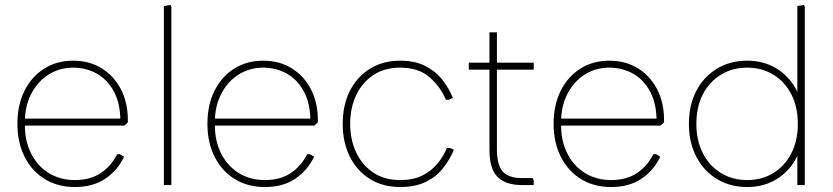

<svg xmlns="http://www.w3.org/2000/svg" viewBox="-20 -744 3351 772"><path d="M281 8Q212 8 160 -24Q108 -56 79 -113.5Q50 -171 50 -246Q50 -322 78.5 -379Q107 -436 157.5 -468Q208 -500 274 -500Q340 -500 389.5 -469Q439 -438 466.5 -384.5Q494 -331 494 -261V-252L480 -239H64V-267H476L464 -256Q464 -327 438.5 -375Q413 -423 370 -447.5Q327 -472 274 -472Q219 -472 175 -444Q131 -416 105.5 -366.5Q80 -317 80 -254V-241Q80 -176 105.5 -126Q131 -76 176.5 -48Q222 -20 281 -20Q343 -20 385 -48Q427 -76 451 -124H462L479 -114Q453 -59 403.5 -25.5Q354 8 281 8Z M639 0V-720L666 -724L669 -716V0Z M1045 8Q976 8 924 -24Q872 -56 843 -113.5Q814 -171 814 -246Q814 -322 842.5 -379Q871 -436 921.5 -468Q972 -500 1038 -500Q1104 -500 1153.5 -469Q1203 -438 1230.5 -384.5Q1258 -331 1258 -261V-252L1244 -239H828V-267H1240L1228 -256Q1228 -327 1202.5 -375Q1177 -423 1134 -447.5Q1091 -472 1038 -472Q983 -472 939 -444Q895 -416 869.5 -366.5Q844 -317 844 -254V-241Q844 -176 869.5 -126Q895 -76 940.5 -48Q986 -20 1045 -20Q1107 -20 1149 -48Q1191 -76 1215 -124H1226L1243 -114Q1217 -59 1167.5 -25.5Q1118 8 1045 8Z M1589 8Q1520 8 1468 -24Q1416 -56 1387 -113.5Q1358 -171 1358 -246Q1358 -322 1387 -379Q1416 -436 1468 -468Q1520 -500 1589 -500Q1648 -500 1689.5 -479Q1731 -458 1758 -424Q1785 -390 1801 -350L1784 -343H1773Q1751 -395 1707 -433.5Q1663 -472 1589 -472Q1526 -472 1481 -442Q1436 -412 1412 -361Q1388 -310 1388 -246Q1388 -183 1412 -131.5Q1436 -80 1481 -50Q1526 -20 1589 -20Q1641 -20 1677.5 -38Q1714 -56 1738.5 -85.5Q1763 -115 1777 -149H1788L1805 -142Q1789 -103 1762 -68.5Q1735 -34 1692.5 -13Q1650 8 1589 8Z M2077 0Q2014 0 1981 -32Q1948 -64 1948 -143V-614H1978V-144Q1978 -80 2002 -54Q2026 -28 2077 -28H2122L2126 -18V0ZM1865 -464V-492H2126V-464Z M2437 8Q2368 8 2316 -24Q2264 -56 2235 -113.5Q2206 -171 2206 -246Q2206 -322 2234.5 -379Q2263 -436 2313.5 -468Q2364 -500 2430 -500Q2496 -500 2545.5 -469Q2595 -438 2622.5 -384.5Q2650 -331 2650 -261V-252L2636 -239H2220V-267H2632L2620 -256Q2620 -327 2594.5 -375Q2569 -423 2526 -447.5Q2483 -472 2430 -472Q2375 -472 2331 -444Q2287 -416 2261.5 -366.5Q2236 -317 2236 -254V-241Q2236 -176 2261.5 -126Q2287 -76 2332.5 -48Q2378 -20 2437 -20Q2499 -20 2541 -48Q2583 -76 2607 -124H2618L2635 -114Q2609 -59 2559.5 -25.5Q2510 8 2437 8Z M2984 8Q2916 8 2863 -24Q2810 -56 2780 -113.5Q2750 -171 2750 -246Q2750 -322 2780 -379Q2810 -436 2863 -468Q2916 -500 2984 -500Q3042 -500 3088 -476.5Q3134 -453 3164.5 -411Q3195 -369 3207 -311V-181Q3195 -123 3164.5 -81Q3134 -39 3088 -15.5Q3042 8 2984 8ZM2984 -20Q3044 -20 3090 -48.5Q3136 -77 3162 -128Q3188 -179 3188 -246Q3188 -314 3162 -364.5Q3136 -415 3090 -443.5Q3044 -472 2984 -472Q2925 -472 2878.5 -443.5Q2832 -415 2806 -364.5Q2780 -314 2780 -246Q2780 -179 2806 -128Q2832 -77 2878.5 -48.5Q2925 -20 2984 -20ZM3186 0V-165L3200 -246L3186 -327V-720L3213 -724L3216 -716V0Z"/></svg>

Font: Fustat ExtraLight
Style: Regular
Weight: 250
Designer: Mohamed Gaber, Khaled Hosny, Laura Garcia Mut
Foundry: Kief Type Foundry, Alif Type Foundry, Hard Type Foundry
Version: Version 1.007